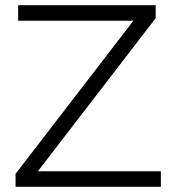

<svg xmlns="http://www.w3.org/2000/svg" viewBox="-20 -720 680 740"><path d="M600 -60V0H40V-50L494 -640H50V-700H580V-650L126 -60Z"/></svg>

Font: Goli Light
Style: Regular
Weight: 300
Designer: jaikishan Patel
Foundry: MagicType
Version: Version 1.000